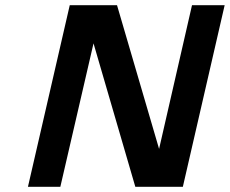

<svg xmlns="http://www.w3.org/2000/svg" viewBox="-20 -715 880 735"><path d="M87 0 247 -695H428L589 -145L715 -695H840L680 0H498L338 -549L211 0Z"/></svg>

Font: Coval
Style: ExtraBold Italic
Weight: 800
Foundry: Context Ltd
Version: Version 001.000